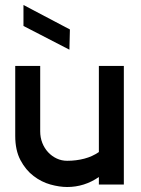

<svg xmlns="http://www.w3.org/2000/svg" viewBox="-20 -739 565 769"><path d="M74 -719 260 -621 258 -540 74 -635ZM476 0H376V-30Q318 10 249 10Q218 10 182 0Q146 -10 114.5 -34Q83 -58 62 -97.5Q41 -137 41 -195V-475H141V-213Q141 -188 149.5 -166.5Q158 -145 173 -129Q188 -113 207.5 -104Q227 -95 249 -95Q285 -95 317.5 -103.5Q350 -112 376 -130V-475H476Z"/></svg>

Font: Railway
Style: Regular
Weight: 400
Version: 1.000